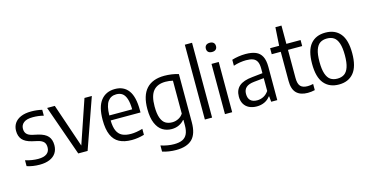

<svg xmlns="http://www.w3.org/2000/svg" viewBox="-96 -1291 3869 2003"><g transform="rotate(-15 1838.5 -289.0)"><path d="M48.5 -11.5V-75Q119.5 -53 186 -53Q248 -53 279.5 -76.8Q311 -100.5 311 -145Q311 -182.5 292.2 -202.8Q273.5 -223 232.5 -233.5L169 -248Q99 -265 68.2 -300.8Q37.5 -336.5 37.5 -395Q37.5 -441 60.5 -476Q83.5 -511 129.2 -530.8Q175 -550.5 241 -550.5Q303 -550.5 358.5 -537V-473.5Q303.5 -488 243 -488Q176 -488 144.2 -463Q112.5 -438 112.5 -397.5Q112.5 -363 130.5 -342.5Q148.5 -322 188.5 -312L252 -298Q323.5 -280.5 354.5 -244.8Q385.5 -209 385.5 -148.5Q385.5 -99.5 362.2 -64Q339 -28.5 294.2 -9.5Q249.5 9.5 186.5 9.5Q111.5 9.5 48.5 -11.5Z M816 -542.5H895.5L704.5 0H603.5L412.5 -542.5H495.5L655.5 -71.5Z M1341.5 -245H1019Q1020.5 -174 1039.2 -132.5Q1058 -91 1094.8 -72.8Q1131.5 -54.5 1190.5 -54.5Q1245 -54.5 1315.5 -75V-10.5Q1247 9.5 1181.5 9.5Q1100 9.5 1046.8 -18.8Q993.5 -47 966.5 -109Q939.5 -171 939.5 -271.5Q939.5 -413.5 994 -482Q1048.5 -550.5 1146 -550.5Q1241 -550.5 1291.2 -482.5Q1341.5 -414.5 1341.5 -269.5ZM1019 -299H1266Q1265 -371.5 1250.2 -414.5Q1235.5 -457.5 1209.5 -475.5Q1183.5 -493.5 1145.5 -493.5Q1086.5 -493.5 1053.8 -449Q1021 -404.5 1019 -299Z M1453 207.5V141.5Q1528 165.5 1595.5 165.5Q1650.5 165.5 1685 149.8Q1719.5 134 1736.8 98.5Q1754 63 1754 4V-54H1749.5Q1726.5 -26.5 1691.5 -9.8Q1656.5 7 1613 7Q1558 7 1514.8 -19.5Q1471.5 -46 1445.5 -105.8Q1419.5 -165.5 1419.5 -260.5Q1419.5 -406.5 1485.5 -478.5Q1551.5 -550.5 1680 -550.5Q1718.5 -550.5 1759.8 -544.5Q1801 -538.5 1832 -528V-7.5Q1832 117.5 1774.8 173.8Q1717.5 230 1600 230Q1563.5 230 1524.2 224.2Q1485 218.5 1453 207.5ZM1754 -122V-477.5Q1715 -487 1674.5 -487Q1587.5 -487 1543.5 -435Q1499.5 -383 1499.5 -267.5Q1499.5 -188 1516.8 -142.2Q1534 -96.5 1564 -78.2Q1594 -60 1636 -60Q1671 -60 1703 -76Q1735 -92 1754 -122Z M1971 0V-808H2049V0Z M2188 0V-542.5H2266V0ZM2172 -710.5Q2172 -734 2186.2 -747.2Q2200.5 -760.5 2227 -760.5Q2253 -760.5 2267.2 -747.2Q2281.5 -734 2281.5 -710.5Q2281.5 -687 2267.2 -674Q2253 -661 2227 -661Q2200.5 -661 2186.2 -674Q2172 -687 2172 -710.5Z M2753 -358.5V0H2687.5L2681.5 -59.5H2676.5Q2652 -26 2614.5 -8.8Q2577 8.5 2531.5 8.5Q2484 8.5 2448.5 -9Q2413 -26.5 2394 -59.5Q2375 -92.5 2375 -138.5Q2375 -211 2420.8 -250.8Q2466.5 -290.5 2563.5 -299.5L2676 -311.5V-362.5Q2676 -410.5 2661.8 -437.5Q2647.5 -464.5 2619.2 -475.5Q2591 -486.5 2545 -486.5Q2514.5 -486.5 2478.5 -480.8Q2442.5 -475 2408.5 -463.5V-528Q2440 -538.5 2479.8 -544.5Q2519.5 -550.5 2555.5 -550.5Q2623 -550.5 2666.2 -532.2Q2709.5 -514 2731.2 -472Q2753 -430 2753 -358.5ZM2676 -119.5V-258L2568.5 -247Q2509.5 -241 2482 -216.2Q2454.5 -191.5 2454.5 -146.5Q2454.5 -99.5 2479.2 -75.8Q2504 -52 2551.5 -52Q2586.5 -52 2619 -68Q2651.5 -84 2676 -119.5Z M3158 -66V0.5Q3119.5 9.5 3081.5 9.5Q3002 9.5 2960.2 -32Q2918.5 -73.5 2918.5 -162V-477.5H2821V-542.5H2918.5L2931 -740H2996.5V-542.5H3150V-477.5H2996.5V-174Q2996.5 -110.5 3020.8 -84.5Q3045 -58.5 3098 -58.5Q3124.5 -58.5 3158 -66Z M3201.5 -270.5Q3201.5 -415 3258 -482.8Q3314.5 -550.5 3418.5 -550.5Q3522 -550.5 3578.5 -482.5Q3635 -414.5 3635 -271Q3635 -127.5 3578.2 -59Q3521.5 9.5 3418.5 9.5Q3315.5 9.5 3258.5 -58.8Q3201.5 -127 3201.5 -270.5ZM3555.5 -269.5Q3555.5 -351 3539.2 -399Q3523 -447 3493 -467Q3463 -487 3418.5 -487Q3374 -487 3344 -467Q3314 -447 3297.8 -399.8Q3281.5 -352.5 3281.5 -272.5Q3281.5 -191 3297.8 -142.8Q3314 -94.5 3344 -74.2Q3374 -54 3418.5 -54Q3462.5 -54 3492.8 -74.2Q3523 -94.5 3539.2 -142Q3555.5 -189.5 3555.5 -269.5Z"/></g></svg>

Font: Encode Sans Semi Condensed
Style: Regular
Weight: 400
Width: 4
Designer: Multiple Designers
Foundry: Impallari Type
Version: Version 2.000